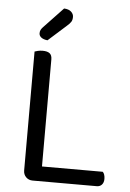

<svg xmlns="http://www.w3.org/2000/svg" viewBox="-56 -862 614 904"><g transform="rotate(5 250.5 -410.0)"><path d="M89 -355H171V-8L133 0Q114 0 101.5 -12.5Q89 -25 89 -44ZM133 0V-70H458Q463 -66 466 -57Q469 -48 469 -37Q469 -20 460 -10Q451 0 436 0ZM171 -295H89V-606Q94 -608 104.5 -610.5Q115 -613 127 -613Q149 -613 160 -604.5Q171 -596 171 -576ZM119 -724 210 -820Q232 -819 243.5 -808.5Q255 -798 255 -784Q255 -770 249.5 -761Q244 -752 230 -740L145 -664Q126 -666 115.5 -674Q105 -682 105 -694Q105 -704 109 -711Q113 -718 119 -724Z"/></g></svg>

Font: Baloo Tamma 2
Style: Regular
Weight: 400
Designer: Divya Kowshik, Shuchita Grover and Ek Type
Foundry: Ek Type
Version: Version 1.700